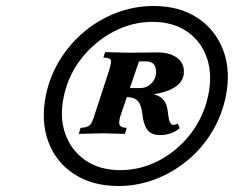

<svg xmlns="http://www.w3.org/2000/svg" viewBox="-20 -834 781 641"><path d="M375 -213Q289 -213 228 -252.5Q167 -292 141.5 -360.5Q116 -429 133 -515Q146 -579 179.5 -633.5Q213 -688 261.5 -728.5Q310 -769 369.5 -791.5Q429 -814 493 -814Q579 -814 639 -774.5Q699 -735 725 -667Q751 -599 734 -513Q721 -449 688 -394Q655 -339 606 -298.5Q557 -258 498 -235.5Q439 -213 375 -213ZM515 -383Q489 -383 475.5 -396.5Q462 -410 457 -441L455 -456Q451 -486 439 -498Q427 -510 401 -510H391L398 -540H447Q470 -540 485.5 -555.5Q501 -571 501 -594Q501 -629 468 -629H444L383 -450Q376 -428 378.5 -419Q381 -410 395 -408L403 -407L397 -387L325 -389L243 -387L249 -407L258 -408Q273 -410 280 -416.5Q287 -423 293 -442L343 -595Q352 -624 350.5 -632Q349 -640 334 -641L325 -642L331 -660L410 -658L501 -659Q544 -660 569 -642.5Q594 -625 594 -595Q594 -556 550.5 -535.5Q507 -515 424 -515H411L413 -527Q482 -527 509 -513.5Q536 -500 540 -463L542 -447Q546 -417 559 -417Q565 -417 574 -421L580 -406Q552 -383 515 -383ZM381 -266Q450 -266 511.5 -298.5Q573 -331 616.5 -387.5Q660 -444 675 -515Q690 -586 670.5 -641.5Q651 -697 604 -729Q557 -761 489 -761Q421 -761 358.5 -728Q296 -695 252 -639Q208 -583 193 -512Q178 -443 198 -387Q218 -331 265.5 -298.5Q313 -266 381 -266Z"/></svg>

Font: Baskervville
Style: Bold Italic
Weight: 700
Italic angle: -18°
Version: Version 1.100